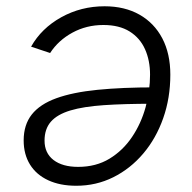

<svg xmlns="http://www.w3.org/2000/svg" viewBox="-20 -576 607 606"><path d="M310.1 -556.2Q373.5 -556.2 420.2 -529.8Q466.8 -503.4 492.2 -455.1Q517.6 -406.7 517.6 -340.3Q517.6 -266.6 495.1 -202.9Q472.7 -139.2 432.1 -91.3Q391.6 -43.5 337.6 -16.6Q283.7 10.3 220.7 10.3Q169.4 10.3 132.1 -7.1Q94.7 -24.4 74.7 -56.6Q54.7 -88.9 54.7 -132.8Q54.7 -182.1 80.3 -214.6Q106 -247.1 157.7 -265.9Q209.5 -284.7 287.6 -292.5Q365.7 -300.3 470.2 -300.3L462.4 -248.5Q372.6 -248.5 307.9 -244.1Q243.2 -239.7 201.9 -227.3Q160.6 -214.8 140.6 -191.9Q120.6 -168.9 120.6 -132.3Q120.6 -92.8 148.9 -71Q177.2 -49.3 226.6 -49.3Q283.2 -49.3 325.7 -75.2Q368.2 -101.1 396.7 -143.6Q425.3 -186 439.5 -237.5Q453.6 -289.1 453.6 -340.3Q453.6 -385.3 437.7 -420.7Q421.9 -456.1 389.2 -476.6Q356.4 -497.1 306.2 -497.1Q252.9 -497.1 208.5 -472.9Q164.1 -448.7 138.2 -408.7L78.1 -428.7Q110.8 -486.8 173.3 -521.5Q235.8 -556.2 310.1 -556.2Z"/></svg>

Font: Inter Light
Style: Italic
Weight: 300
Italic angle: -9.3988°
Designer: Rasmus Andersson
Foundry: rsms
Version: Version 4.001;git-66647c0bb